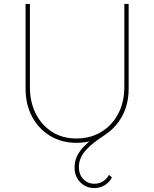

<svg xmlns="http://www.w3.org/2000/svg" viewBox="-20 -720 784 976"><path d="M359 132Q359 100 371.5 74Q384 48 405 26Q426 4 452.5 -15Q479 -34 507 -51L512 -33Q485 -16 461 2.5Q437 21 419 40.5Q401 60 391 82Q381 104 381 129Q381 167 403.5 190.5Q426 214 459 214Q485 214 504 201.5Q523 189 534 169L549 182Q537 206 513 221Q489 236 459 236Q417 236 388 206.5Q359 177 359 132ZM110 -269V-700H132V-278Q132 -201 162 -142Q192 -83 245 -49.5Q298 -16 368 -16Q440 -16 495 -49.5Q550 -83 581 -142Q612 -201 612 -278V-700H634V-269Q634 -189 599.5 -127Q565 -65 505 -29.5Q445 6 368 6Q293 6 234.5 -29.5Q176 -65 143 -127Q110 -189 110 -269Z"/></svg>

Font: Mach Thin
Style: Regular
Weight: 250
Version: Version 1.002